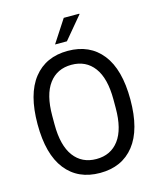

<svg xmlns="http://www.w3.org/2000/svg" viewBox="-129 -975 897 1079"><g transform="rotate(-15 319.0 -435.5)"><path d="M260 -751 346 -883H436L437 -880L329 -751ZM589 -343Q589 -168 518 -78Q447 12 319 12Q191 12 120 -78Q49 -168 49 -343Q49 -518 120 -608Q191 -698 319 -698Q447 -698 518 -608Q589 -518 589 -343ZM141 -368V-318Q141 -195 188 -132Q235 -69 319 -69Q403 -69 450 -132Q497 -195 497 -318V-368Q497 -491 450 -554Q403 -617 319 -617Q235 -617 188 -554Q141 -491 141 -368Z"/></g></svg>

Font: Archivo Narrow
Style: Regular
Weight: 400
Designer: Hector Gatti
Foundry: Omnibus-Type
Version: Version 1.003